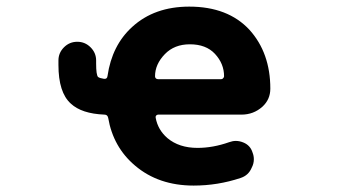

<svg xmlns="http://www.w3.org/2000/svg" viewBox="-20 -580 1040 592"><path d="M577.1 -7.8Q468.8 -7.8 396.5 -69.3Q329.1 -126 313.5 -216.8Q311.5 -226.6 301.8 -226.6Q231.4 -229.5 198.2 -260.7Q160.2 -294.9 160.2 -379.9V-393.6Q160.2 -417 177.2 -434.1Q194.3 -451.2 218.3 -451.2Q242.2 -451.2 259.3 -434.1Q276.4 -417 276.4 -393.6V-383.8Q276.4 -349.6 282.2 -342.8Q287.1 -338.9 300.8 -336.9Q310.5 -335.9 311.5 -345.7Q325.2 -440.4 387.7 -497.1Q456.1 -559.6 563.5 -559.6Q682.6 -559.6 749 -488.3Q813.5 -417 813.5 -306.6Q813.5 -273.4 789.1 -251Q761.7 -226.6 724.6 -226.6H467.8Q463.9 -226.6 461.4 -223.6Q459 -220.7 460 -216.8Q466.8 -179.7 496.1 -154.3Q532.2 -124 588.9 -124Q636.7 -124 686.5 -141.6Q697.3 -145.5 707 -145.5Q718.8 -145.5 730.5 -140.6Q752 -131.8 758.8 -109.4Q762.7 -99.6 762.7 -88.9Q762.7 -75.2 755.9 -62.5Q746.1 -39.1 721.7 -31.2Q651.4 -7.8 577.1 -7.8ZM662.1 -335.9Q666 -335.9 668 -338.9Q670.9 -341.8 670.9 -344.7Q670.9 -383.8 642.6 -414.1Q615.2 -443.4 565.4 -443.4Q517.6 -443.4 488.3 -413.1Q458 -381.8 458 -344.7Q458 -341.8 460 -338.9Q462.9 -335.9 466.8 -335.9Z"/></svg>

Font: Rounded-X Mgen+ 1m bold
Style: Bold
Weight: 700
Designer: [Source Han Sans]
Ryoko NISHIZUKA  (kana & ideographs); Paul D. Hunt (Latin, Greek & Cyrillic); Wenlong ZHANG  (bopomofo
Version: Version 1.059.20150602